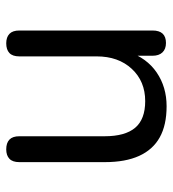

<svg xmlns="http://www.w3.org/2000/svg" viewBox="10 -542 542 601"><g transform="rotate(-90 280.5 -242.0)"><path d="M248 9Q189 9 150.5 -12.5Q112 -34 92.5 -77Q73 -120 73 -184V-452Q73 -473 83.5 -483Q94 -493 113 -493Q133 -493 143.5 -483Q154 -473 154 -452V-185Q154 -121 180.5 -89.5Q207 -58 264 -58Q326 -58 365 -100Q404 -142 404 -210V-452Q404 -473 414.5 -483Q425 -493 445 -493Q464 -493 474.5 -483Q485 -473 485 -452V-35Q485 7 446 7Q427 7 416.5 -4Q406 -15 406 -35V-126L419 -112Q399 -53 353.5 -22Q308 9 248 9Z"/></g></svg>

Font: Nunito
Style: Regular
Weight: 400
Designer: Vernon Adams
Foundry: Vernon Adams
Version: Version 3.602